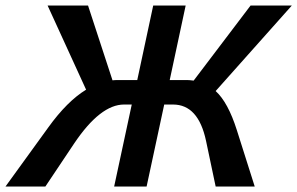

<svg xmlns="http://www.w3.org/2000/svg" viewBox="-37 -678 1081 698"><path d="M747 -347Q792 -306 824 -205L889 0H747L712 -166Q684 -298 592 -298H560L496 0H378L442 -298H414Q328 -298 233 -157L128 0H-17L138 -214Q207 -310 276 -352L136 -658H283L372 -386Q379 -387 394 -387H462L520 -658H638L580 -387H643Q651 -387 667 -385L874 -658H1024Z"/></svg>

Font: EauTest
Style: Bold Italic
Weight: 700
Italic angle: -12°
Designer: Christian Thalmann (Catharsis Fonts)
Version: Version 0.001;PS 000.001;hotconv 1.0.88;makeotf.lib2.5.64775